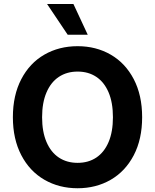

<svg xmlns="http://www.w3.org/2000/svg" viewBox="-20 -953 793 982"><path d="M377 9.8Q282.2 9.8 207 -33.7Q131.8 -77.1 88.9 -159.4Q45.9 -241.7 45.9 -353.5Q45.9 -465.8 88.9 -548.1Q131.8 -630.4 207 -673.6Q282.2 -716.8 377 -716.8Q471.2 -716.8 546.1 -673.6Q621.1 -630.4 664.1 -548.1Q707 -465.8 707 -353.5Q707 -241.2 664.1 -158.9Q621.1 -76.7 546.1 -33.4Q471.2 9.8 377 9.8ZM377 -586.9Q321.8 -586.9 281 -559.8Q240.2 -532.7 217.8 -480.2Q195.3 -427.7 195.3 -353.5Q195.3 -279.3 217.8 -226.8Q240.2 -174.3 281 -147.2Q321.8 -120.1 377 -120.1Q432.1 -120.1 472.7 -147.2Q513.2 -174.3 535.4 -226.6Q557.6 -278.8 557.6 -353.5Q557.6 -428.2 535.4 -480.5Q513.2 -532.7 472.7 -559.8Q432.1 -586.9 377 -586.9ZM220.7 -932.6H355.5L428.7 -775.4H326.2Z"/></svg>

Font: Pretendard JP
Style: Bold
Weight: 700
Designer: Base glyphs from Inter by Rasmus Andersson; Hangeul glyphs from Noto Sans CJK(Source Han Sans) by Jang Soo-young and Kan
Foundry: Kil Hyung-jin
Version: Version 1.309